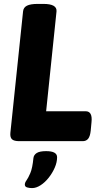

<svg xmlns="http://www.w3.org/2000/svg" viewBox="-20 -722 524 982"><path d="M79 0Q52 0 41.5 -9.5Q31 -19 33 -42L98 -664Q100 -684 118 -693Q136 -702 173 -702H202Q273 -702 269 -663L216 -153H418Q454 -153 448 -97L444 -54Q441 -25 431 -12.5Q421 0 403 0ZM144 240Q130 240 118.5 236.5Q107 233 107 222Q107 212 115.5 200.5Q124 189 135 163.5Q146 138 151 86Q153 70 168 60.5Q183 51 216 51Q272 51 272 82Q272 108 260 135.5Q248 163 229 187Q210 211 187.5 225.5Q165 240 144 240Z"/></svg>

Font: Asap ExtraBold
Style: Italic
Weight: 800
Italic angle: -6°
Designer: Pablo Cosgaya
Foundry: Omnibus-Type
Version: Version 3.001; ttfautohint (v1.8.4.7-5d5b)